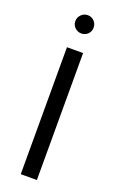

<svg xmlns="http://www.w3.org/2000/svg" viewBox="-127 -659 422 694"><g transform="rotate(20 84.0 -311.5)"><path d="M119.1 -587.4Q119.1 -572.8 109.1 -562.7Q99.1 -552.7 84 -552.7Q69.8 -552.7 59.3 -562.7Q48.8 -572.8 48.8 -587.4Q48.8 -602.1 59.3 -612.5Q69.8 -623 84 -623Q99.1 -623 109.1 -612.5Q119.1 -602.1 119.1 -587.4ZM114.7 0H52.7V-488.3H114.7Z"/></g></svg>

Font: SengBuhan
Style: Regular
Weight: 400
Designer: John M. Durdin
Foundry: Lao Script for Windows
Version: Version 1.400